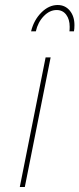

<svg xmlns="http://www.w3.org/2000/svg" viewBox="-20 -746 317 766"><path d="M182 -517 79 0H59L162 -517ZM258 -639Q258 -669 244 -687.5Q230 -706 206 -706Q178 -706 154.5 -681.5Q131 -657 123 -621H104Q115 -666 145 -696Q175 -726 210 -726Q240 -726 258.5 -703.5Q277 -681 277 -646Q277 -630 275 -621H257Q258 -627 258 -639Z"/></svg>

Font: Gontserrat Thin
Style: Italic
Weight: 250
Italic angle: -11.3°
Designer: Julieta Ulanovsky
Foundry: Julieta Ulanovsky
Version: Version 6.001